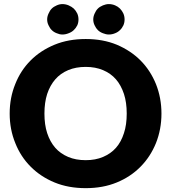

<svg xmlns="http://www.w3.org/2000/svg" viewBox="-20 -931 854 958"><path d="M758.3 -217.3Q730.5 -148.9 681.6 -99.6Q631.8 -48.8 562.5 -20.5Q493.7 7.8 407.7 7.8Q321.3 7.8 252.4 -20.5Q182.6 -49.3 132.8 -99.6Q83 -149.4 56.2 -217.3Q28.3 -285.6 28.3 -364.3Q28.3 -443.4 56.2 -511.7Q83 -579.6 132.8 -629.4Q181.6 -678.7 252.4 -708Q321.3 -736.3 407.7 -736.3Q493.7 -736.3 562.5 -708Q632.8 -678.2 681.6 -628.9Q730.5 -579.6 758.3 -511.2Q785.6 -442.4 785.6 -364.3Q785.6 -286.1 758.3 -217.3ZM612.3 -364.3Q612.3 -419.4 598.6 -461.9Q584 -505.9 558.6 -535.2Q532.7 -564.9 494.1 -581.1Q456.1 -597.2 407.7 -597.2Q358.4 -597.2 320.3 -581.1Q281.7 -564.9 255.9 -535.2Q229.5 -504.9 215.3 -461.9Q201.7 -419.4 201.7 -364.3Q201.7 -308.6 215.3 -267.1Q229.5 -223.6 255.9 -193.4Q281.2 -164.6 320.3 -147.9Q358.4 -131.8 407.7 -131.8Q456.1 -131.8 494.1 -147.9Q533.2 -164.6 558.6 -193.4Q584.5 -222.7 598.6 -267.1Q612.3 -308.6 612.3 -364.3ZM371.6 -834Q371.6 -817.9 365.7 -804.7Q357.9 -789.6 348.1 -780.8Q337.4 -770.5 322.3 -765.1Q307.1 -758.8 291.5 -758.8Q277.3 -758.8 263.2 -765.1Q248.5 -770.5 238.3 -780.8Q229 -789.6 222.2 -804.7Q215.3 -818.4 215.3 -834Q215.3 -848.6 222.2 -863.3Q228.5 -878.4 238.3 -888.2Q248 -897.9 263.2 -904.3Q277.3 -910.6 291.5 -910.6Q307.1 -910.6 322.3 -904.3Q337.9 -897.5 348.1 -888.2Q358.4 -878.4 365.7 -863.3Q371.6 -849.6 371.6 -834ZM601.6 -834Q601.6 -817.9 595.7 -804.7Q588.4 -789.6 578.6 -780.8Q568.4 -770.5 554.2 -765.1Q539.1 -758.8 523.4 -758.8Q508.8 -758.8 493.7 -765.1Q478 -771 468.3 -780.8Q459 -789.6 452.1 -804.7Q445.3 -818.4 445.3 -834Q445.3 -848.6 452.1 -863.3Q458.5 -878.4 468.3 -888.2Q477.5 -897.5 493.7 -904.3Q508.8 -910.6 523.4 -910.6Q539.1 -910.6 554.2 -904.3Q568.4 -898.4 578.6 -888.2Q588.9 -877.9 595.7 -863.3Q601.6 -849.6 601.6 -834Z"/></svg>

Font: Lato-ExtraBold
Style: Regular
Weight: 500
Designer: Lukasz Dziedzic with Adam Twardoch and Botio Nikoltchev
Foundry: tyPoland Lukasz Dziedzic
Version: ""